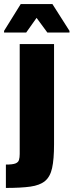

<svg xmlns="http://www.w3.org/2000/svg" viewBox="-50 -727 362 945"><path d="M-21 198V83Q12 83 26 77.5Q40 72 43.5 60Q47 48 47 31V-510H216V-17Q216 57 206.5 100Q197 143 171.5 164Q146 185 99.5 191.5Q53 198 -21 198ZM-30 -567V-575L52 -707H208L292 -575V-567H183L130 -639L79 -567Z"/></svg>

Font: Saira SemiCondensed ExtraBold
Style: Regular
Weight: 800
Width: 4
Designer: Hector Gatti with collaboration of the Omnibus-Type team
Foundry: Omnibus-Type
Version: Version 1.101